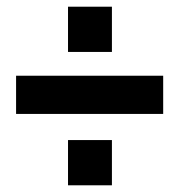

<svg xmlns="http://www.w3.org/2000/svg" viewBox="-20 -559 535 573"><path d="M183 -539H314V-404H183ZM28 -333H467V-219H28ZM183 -141H314V-6H183Z"/></svg>

Font: Overused Grotesk
Style: Bold
Weight: 700
Version: Version 0.003